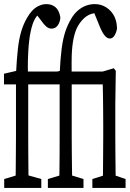

<svg xmlns="http://www.w3.org/2000/svg" viewBox="-23 -920 635 940"><path d="M-2.4 0V-43.5L76.7 -67.4H94.2L179.2 -43.5V0ZM52.7 0Q53.7 -41.5 54 -83.7Q54.2 -126 54.7 -168Q55.2 -210 55.2 -251.5V-506.8H-3.4V-559.1L76.7 -577.6L55.2 -558.1L55.7 -564.9Q59.1 -630.9 64.5 -679.7Q69.8 -728.5 80.8 -765.6Q91.8 -802.7 109.4 -832.5Q131.8 -871.1 156 -885.5Q180.2 -899.9 204.1 -899.9Q230 -899.9 248.3 -885Q266.6 -870.1 272.5 -835Q271.5 -812.5 260 -796.1Q248.5 -779.8 229 -779.8Q215.8 -779.8 203.9 -789.8Q191.9 -799.8 179.2 -818.4L146 -861.8V-872.6H196.8V-865.2Q181.6 -860.4 170.4 -853Q159.2 -845.7 148.9 -829.1Q135.7 -806.6 127 -764.9Q118.2 -723.1 115.2 -663.6Q113.3 -624 113.3 -598.1Q113.3 -594.2 113.3 -590.3Q113.3 -558.1 115.2 -521.5V-251.5Q115.2 -210 115.5 -168Q115.7 -126 116.2 -83.7Q116.7 -41.5 116.7 0ZM84 -506.8V-569.8H293.5V-506.8ZM211.4 0V-43.5L291 -67.4H307.6L385.7 -43.5V0ZM266.6 0Q267.6 -41.5 268.1 -83.7Q268.6 -126 268.8 -168Q269 -210 269 -251.5V-506.8H210V-559.1L291 -577.6L269 -558.1Q272.5 -632.3 278.8 -681.2Q285.2 -730 296.6 -764.6Q308.1 -799.3 326.7 -830.1Q339.8 -852.5 358.2 -868.4Q376.5 -884.3 397.5 -892.1Q418.5 -899.9 439.9 -899.9Q485.8 -899.9 517.6 -866.9Q549.3 -834 549.8 -779.3Q546.4 -760.3 537.4 -745.8Q528.3 -731.4 515.1 -731.4Q502 -731.4 490.5 -744.9Q479 -758.3 469.2 -780.8L434.1 -866.7V-876H450.7V-856Q422.4 -856 398.4 -838.9Q376.5 -822.8 359.4 -793.9Q346.2 -772 337.9 -734.9Q329.6 -696.3 328.1 -646.5Q327.6 -629.9 327.6 -613.3Q327.6 -607.4 327.6 -595.2Q327.6 -562 328.1 -521.5V-251.5Q328.1 -210 328.6 -168Q329.1 -126 329.6 -83.7Q330.1 -41.5 331.1 0ZM429.2 0V-43.5L504.9 -67.4H521.5L591.8 -43.5V0ZM480 0Q481 -27.3 481.2 -72.5Q481.4 -117.7 481.9 -166.3Q482.4 -214.8 482.4 -251.5V-313.5Q482.4 -355 481.9 -387Q481.4 -418.9 481.2 -447.8Q481 -476.6 480 -506.8H298.3V-569.8H480L534.2 -585.9L543.9 -573.2L541.5 -410.2V-251.5Q541.5 -213.9 542 -165.8Q542.5 -117.7 543 -72.5Q543.5 -27.3 543.9 0Z"/></svg>

Font: Scarab Serif
Style: Condensed
Weight: 400
Designer: John Roberts
Foundry: Scarab
Version: 1.0